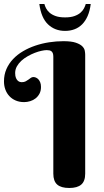

<svg xmlns="http://www.w3.org/2000/svg" viewBox="-20 -937 522 965"><path d="M408.2 -64Q408.2 -26.4 388.4 -9.3Q368.7 7.8 328.1 7.8Q287.1 7.8 267.6 -9.3Q248 -26.4 248 -64V-651.9Q248 -662.6 245.6 -668.9Q243.2 -675.3 238.8 -679Q234.4 -682.6 228.3 -683.8Q222.2 -685.1 214.8 -685.1Q204.1 -685.1 188.2 -681.6Q172.4 -678.2 154.8 -671.4Q137.2 -664.6 119.4 -654.5Q101.6 -644.5 87.6 -631.8Q73.7 -619.1 64.9 -603.5Q56.2 -587.9 56.2 -569.8Q56.2 -554.2 60.3 -544.9Q64.5 -535.6 69.8 -531Q75.2 -526.4 80.8 -525.1Q86.4 -523.9 88.9 -523.9Q101.1 -523.9 108.9 -528.1Q116.7 -532.2 123 -536.9Q129.4 -541.5 135 -545.7Q140.6 -549.8 147.9 -549.8Q153.8 -549.8 160.4 -547.1Q167 -544.4 172.6 -538.6Q178.2 -532.7 182.1 -523.2Q186 -513.7 186 -500Q186 -480.5 178.5 -466.3Q170.9 -452.1 158.9 -442.6Q147 -433.1 131.6 -428.5Q116.2 -423.8 101.1 -423.8Q77.6 -423.8 58.8 -431.9Q40 -439.9 26.9 -454.1Q13.7 -468.3 6.8 -487.3Q0 -506.3 0 -527.8Q0 -561.5 12.2 -589.6Q24.4 -617.7 45.7 -640.1Q66.9 -662.6 95.5 -679.4Q124 -696.3 157.2 -707.5Q190.4 -718.8 226.6 -724.4Q262.7 -730 298.8 -730Q338.9 -730 361.1 -722.4Q383.3 -714.8 393.8 -704.1Q404.3 -693.4 406.2 -681.6Q408.2 -669.9 408.2 -662.1ZM307.1 -781.7Q255.9 -781.7 221.4 -814.5Q187 -847.2 177.7 -917H203.1Q205.6 -906.7 211.7 -895Q217.8 -883.3 229.5 -873Q241.2 -862.8 260 -856.2Q278.8 -849.6 307.1 -849.6Q335 -849.6 353.8 -856.2Q372.6 -862.8 384.3 -873Q396 -883.3 402.1 -895Q408.2 -906.7 411.1 -917H436Q431.6 -881.8 420.4 -856.4Q409.2 -831.1 392.6 -814.5Q376 -797.9 354.2 -789.8Q332.5 -781.7 307.1 -781.7Z"/></svg>

Font: Berkshire Swash
Style: Regular
Weight: 700
Designer: Astigmatic (AOETI)
Foundry: Astigmatic (AOETI)
Version: Version 1.000